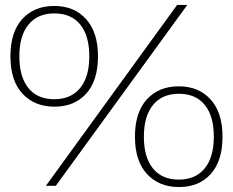

<svg xmlns="http://www.w3.org/2000/svg" viewBox="-20 -749 939 774"><path d="M165 0 694 -729H735L205 0ZM200 -319Q119 -319 70.5 -371.5Q22 -424 22 -522Q22 -620 70 -672.5Q118 -725 199 -725Q279 -725 327 -672Q375 -619 375 -522Q375 -424 327.5 -371.5Q280 -319 200 -319ZM199 -349Q266 -349 303 -394Q340 -439 340 -522Q340 -605 303.5 -650Q267 -695 199 -695Q132 -695 95 -650Q58 -605 58 -522Q58 -439 94.5 -394Q131 -349 199 -349ZM702 5Q621 5 572.5 -47.5Q524 -100 524 -198Q524 -296 572 -348.5Q620 -401 701 -401Q781 -401 829 -348Q877 -295 877 -198Q877 -100 829.5 -47.5Q782 5 702 5ZM701 -25Q768 -25 805 -70Q842 -115 842 -198Q842 -281 805.5 -326Q769 -371 701 -371Q634 -371 597 -326Q560 -281 560 -198Q560 -115 596.5 -70Q633 -25 701 -25Z"/></svg>

Font: Mona Sans Expanded ExtraLight
Style: Regular
Weight: 200
Width: 7
Designer: Deni Anggara
Foundry: GitHub
Version: Version 1.001;gftools[0.9.33]